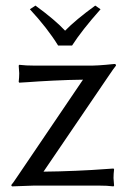

<svg xmlns="http://www.w3.org/2000/svg" viewBox="-20 -664 456 687"><path d="M188 -501Q149.9 -563 86.9 -630.9L106.9 -644Q177.7 -592.3 212.9 -554.2Q251 -593.3 320.8 -644L339.8 -630.9Q272.9 -555.7 237.8 -501ZM135.7 -49.8Q189.9 -50.3 252.4 -53Q314.9 -55.7 350.6 -58.6L386.2 -61L388.2 -58.1Q386.2 -42 386.2 -26.9Q386.2 -25.9 388.2 0L386.2 2.9Q364.3 0 330.1 0H104L22.9 2.9L20 -1.5Q25.9 -7.8 42 -32.2L276.9 -378.9Q226.1 -378.4 169.2 -375.5Q112.3 -372.6 80.6 -370.1L48.8 -368.2L46.9 -371.1Q48.8 -387.2 48.8 -401.9Q48.8 -402.8 46.9 -429.2L48.8 -432.1Q71.8 -429.2 105 -429.2H309.1Q318.8 -429.2 333 -430.2Q347.2 -431.2 358.4 -432.1Q369.6 -433.1 378.9 -434.1Q388.2 -435.1 389.6 -435.1Q392.6 -435.1 393.8 -433.6Q395 -432.1 395 -429.2Q388.2 -421.4 365.2 -387.2Z"/></svg>

Font: Biolilbert
Style: Regular
Weight: 400
Designer: Philipp H. Poll
Foundry: Philipp H. Poll
Version: Version 1.1.0